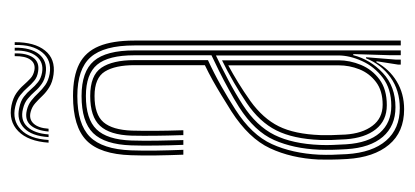

<svg xmlns="http://www.w3.org/2000/svg" viewBox="-226 -535 767 355"><g transform="rotate(-90 157.5 -357.5)"><path d="M251 0V-492.5Q251 -549 229.2 -573.5Q207.5 -598 157.5 -598Q105.5 -598 82.2 -574.9Q59 -551.8 57 -498.5Q56.2 -476.8 56.6 -451.5Q57 -426.2 58 -402H49Q48 -427 47.6 -452.1Q47.2 -477.2 48 -498.8Q49.8 -556 75.2 -581Q100.8 -606 157.5 -606Q194.2 -606 216.8 -594.5Q239.2 -583 249.6 -558Q260 -533 260 -492.5V0ZM139.2 -17.5Q170.5 -17.5 191.1 -33.1Q211.8 -48.8 222.1 -71.6Q232.5 -94.5 232.5 -115.5V-341.8Q212.2 -332.2 187.2 -319Q162.2 -305.8 141 -292Q102 -266.8 85.5 -233.5Q69 -200.2 67 -149Q66.5 -136.2 67 -126Q67.5 -115.8 68.2 -101Q70.8 -59.8 89.5 -38.6Q108.2 -17.5 139.2 -17.5ZM140.5 -25.8Q112.2 -25.8 96.1 -46Q80 -66.2 77.5 -101.5Q76.5 -116.5 76.2 -127.5Q76 -138.5 76.2 -148.8Q78.2 -198.8 93.9 -230Q109.5 -261.2 144.8 -285Q161.2 -296.2 182.4 -308.5Q203.5 -320.8 223.5 -330.5V-114.8Q223.5 -94.2 215 -73.6Q206.5 -53 188.2 -39.4Q170 -25.8 140.5 -25.8ZM141.5 -33.5Q167.2 -33.5 183.4 -45.8Q199.5 -58 206.9 -76.6Q214.2 -95.2 214.2 -114.5V-319Q198.5 -310.5 182 -300.4Q165.5 -290.2 148.2 -278Q116 -254.8 101.5 -225.6Q87 -196.5 85.2 -148.5Q85 -137.5 85.2 -127.1Q85.5 -116.8 86.2 -102.5Q88.2 -71.2 102.4 -52.4Q116.5 -33.5 141.5 -33.5ZM133 6.2Q90.8 6.2 67.4 -21.8Q44 -49.8 41 -99.2Q40 -115.5 39.9 -128.6Q39.8 -141.8 40 -151.8Q42.5 -202.5 60.9 -241.8Q79.2 -281 129.2 -313.2Q144.8 -323 158.9 -331.6Q173 -340.2 186.8 -347.9Q200.5 -355.5 214.5 -362.2V-492.5Q214.5 -527.8 202.8 -547Q191 -566.2 157.5 -566.2Q123.2 -566.2 109 -549.6Q94.8 -533 93.5 -497Q93 -478.2 93.1 -455.4Q93.2 -432.5 94.2 -402H85.2Q84.2 -432.5 84 -455.4Q83.8 -478.2 84.2 -497.5Q85.5 -538 102.4 -556.1Q119.2 -574.2 157.5 -574.2Q195.8 -574.2 209.8 -553.5Q223.8 -532.8 223.8 -492.5V-356.5Q199.2 -345.2 176.1 -332.1Q153 -319 132.5 -305.8Q85.5 -275.8 68.5 -238.1Q51.5 -200.5 49 -151.2Q48.5 -137.8 48.8 -127.1Q49 -116.5 50 -99.8Q53 -52.5 75 -27.1Q97 -1.8 135 -1.8Q167.8 -1.8 191.8 -18.9Q215.8 -36 227.2 -64.2H229.2L224.8 -9.2V0H215.5V-4.5L221.8 -45H220Q207.2 -21.2 184.5 -7.5Q161.8 6.2 133 6.2ZM233 0V-22.2L235 -87.8H233Q224.8 -56.2 199.9 -33Q175 -9.8 136.8 -9.8Q102.2 -9.8 82 -33.2Q61.8 -56.8 59.2 -100.2Q58.2 -116.8 58 -127.8Q57.8 -138.8 58.2 -150.8Q60.2 -198.2 76.1 -234.2Q92 -270.2 137 -299Q152.5 -308.8 169.9 -318.2Q187.2 -327.8 203.8 -336Q220.2 -344.2 232.8 -350V-492.5Q232.8 -540.5 215.4 -561.4Q198 -582.2 157.5 -582.2Q115 -582.2 95.9 -562.6Q76.8 -543 75.2 -497.8Q74.5 -476 74.9 -450.8Q75.2 -425.5 76 -402H67.2Q66.2 -426 65.9 -451.6Q65.5 -477.2 66.2 -498Q67.8 -547.2 88.9 -568.8Q110 -590.2 157.5 -590.2Q202.8 -590.2 222.2 -567.5Q241.8 -544.8 241.8 -492.5V0ZM71.2 -651.2Q73.8 -689 92.4 -707.2Q111 -725.5 140 -719.8Q154.2 -716.8 162.9 -710.6Q171.5 -704.5 177.6 -697.5Q183.8 -690.5 189.8 -684.9Q195.8 -679.2 204.8 -677.5Q217.5 -675 224.5 -684.6Q231.5 -694.2 231.2 -713.8H236.2Q237 -692 228.6 -679.9Q220.2 -667.8 203 -670.5Q192.5 -672 185.8 -677.6Q179 -683.2 173.1 -690.1Q167.2 -697 159.2 -703.4Q151.2 -709.8 138 -712.8Q112.5 -718.8 95.4 -702.4Q78.2 -686 76.2 -651.2ZM81.5 -651.2Q83.5 -682.5 98.2 -696.5Q113 -710.5 135.2 -705.5Q148.2 -703 156.1 -696.9Q164 -690.8 170 -683.6Q176 -676.5 183 -670.9Q190 -665.2 201 -663.2Q220.2 -660 231.2 -673.9Q242.2 -687.8 241.5 -713.8H246.8Q247.2 -684.2 234.8 -668.8Q222.2 -653.2 199.8 -656.5Q187.8 -658.2 180 -663.8Q172.2 -669.2 166 -676.4Q159.8 -683.5 152.5 -689.6Q145.2 -695.8 133.8 -698.5Q113 -703.8 100.6 -690.5Q88.2 -677.2 86.5 -651.2ZM91.8 -651.2Q93.8 -673.8 103.6 -684.6Q113.5 -695.5 130.8 -691.5Q141.5 -689 149 -683.1Q156.5 -677.2 163.1 -670.1Q169.8 -663 177.9 -657.2Q186 -651.5 198.5 -649.2Q223.5 -645 238.1 -662.9Q252.8 -680.8 251.8 -713.8H257Q257.2 -677.2 241.6 -657.8Q226 -638.2 197.2 -642Q183 -644 173.8 -649.8Q164.5 -655.5 157.8 -662.6Q151 -669.8 144.2 -675.8Q137.5 -681.8 128.5 -684.2Q115 -688 106.6 -679Q98.2 -670 97 -651.2Z"/></g></svg>

Font: Big Shoulders Inline Display Thin Light
Style: Regular
Weight: 300
Version: Version 2.002